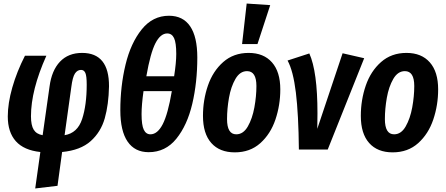

<svg xmlns="http://www.w3.org/2000/svg" viewBox="-20 -845 2521 1085"><path d="M596 -357Q594 -254 572 -176.5Q550 -99 492.5 -47.5Q435 4 331 14L305 205L179 220L208 14Q115 4 69.5 -47Q24 -98 24 -187Q24 -261 49.5 -350.5Q75 -440 121 -530H242Q155 -336 155 -188Q155 -137 170.5 -112Q186 -87 221 -81L260 -356Q272 -447 319 -496.5Q366 -546 444 -546Q597 -546 596 -357ZM383 -353 345 -81Q418 -93 444 -172Q470 -251 470 -367Q470 -415 462.5 -432.5Q455 -450 438 -450Q417 -450 403.5 -429.5Q390 -409 383 -353Z M1095 -520Q1095 -379 1066.5 -258Q1038 -137 976.5 -61Q915 15 820 15Q742 15 701 -45Q660 -105 660 -222Q660 -358 689.5 -480Q719 -602 781 -679Q843 -756 935 -756Q1014 -756 1054.5 -696.5Q1095 -637 1095 -520ZM807 -414H964Q976 -491 976 -540Q976 -604 963.5 -630Q951 -656 925 -656Q887 -656 858.5 -601Q830 -546 807 -414ZM791 -330Q780 -252 780 -200Q780 -138 792.5 -112Q805 -86 830 -86Q870 -86 899.5 -143Q929 -200 951 -330Z M1127 -190Q1127 -280 1155 -361.5Q1183 -443 1241.5 -494.5Q1300 -546 1385 -546Q1470 -546 1517 -492.5Q1564 -439 1564 -340Q1564 -251 1536.5 -169.5Q1509 -88 1451 -36Q1393 16 1307 16Q1221 16 1174 -37Q1127 -90 1127 -190ZM1429 -359Q1429 -443 1376 -443Q1336 -443 1310.5 -399Q1285 -355 1274 -292.5Q1263 -230 1263 -172Q1263 -86 1315 -86Q1355 -86 1380.5 -130.5Q1406 -175 1417.5 -238Q1429 -301 1429 -359ZM1374 -825 1507 -816 1435 -596H1348Z M1774 -205Q1774 -148 1773 -117L1916 -544L2038 -516L1832 0H1669Q1667 -199 1652 -322Q1637 -445 1605 -503L1728 -543Q1774 -441 1774 -205Z M2019 -190Q2019 -280 2047 -361.5Q2075 -443 2133.5 -494.5Q2192 -546 2277 -546Q2362 -546 2409 -492.5Q2456 -439 2456 -340Q2456 -251 2428.5 -169.5Q2401 -88 2343 -36Q2285 16 2199 16Q2113 16 2066 -37Q2019 -90 2019 -190ZM2321 -359Q2321 -443 2268 -443Q2228 -443 2202.5 -399Q2177 -355 2166 -292.5Q2155 -230 2155 -172Q2155 -86 2207 -86Q2247 -86 2272.5 -130.5Q2298 -175 2309.5 -238Q2321 -301 2321 -359Z"/></svg>

Font: Fira Sans Extra Condensed SemiBold
Style: Italic
Weight: 600
Width: 3
Italic angle: -8°
Designer: Carrois Corporate & Edenspiekermann AG
Foundry: Carrois Corporate GbR & Edenspiekermann AG
Version: Version 4.203